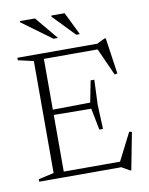

<svg xmlns="http://www.w3.org/2000/svg" viewBox="-96 -935 798 1030"><g transform="rotate(-10 303.0 -420.0)"><path d="M423.5 -487.5 418 -353.5 423.5 -219.5H403.5L380.5 -337L150 -339.5V-367.5L380.5 -370.5L403.5 -487.5ZM551 -499 536 -496 465 -654 495.5 -644.5H133.5V-675H472.5L516.5 -696H522.5ZM476.5 -17.5 559.5 -180.5 573.5 -176.5 534.5 25.5H529L484.5 0H133.5V-30.5H503.5ZM37.5 0V-13.5L121.5 -32.5V-642.5L37.5 -661.5V-675H176.5V0ZM270.5 -742H246L85 -860V-866.5H167ZM389.5 -742H370L256 -860V-866.5H328.5Z"/></g></svg>

Font: Newsreader 24pt Light
Style: Regular
Weight: 300
Designer: Hugues Gentile
Foundry: Production Type
Version: Version 1.003